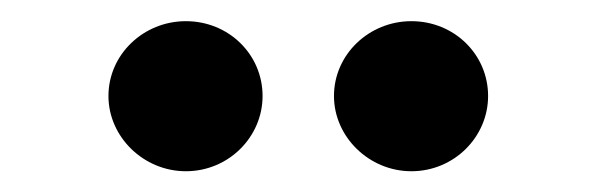

<svg xmlns="http://www.w3.org/2000/svg" viewBox="-20 -785 575 185"><path d="M159.1 -620C200.3 -620 233 -653.1 233 -692.5C233 -732.6 200.3 -764.6 159.1 -764.6C118.3 -764.6 84.5 -732.6 84.5 -692.5C84.5 -653.1 118.3 -620 159.1 -620ZM376.4 -620C417.6 -620 450.3 -653.1 450.3 -692.5C450.3 -732.6 417.6 -764.6 376.4 -764.6C335.6 -764.6 301.8 -732.6 301.8 -692.5C301.8 -653.1 335.6 -620 376.4 -620Z"/></svg>

Font: Karasuma Gothic
Style: Bold
Weight: 700
Designer: Rasmus Andersson / Ryoko Nishizuka
Foundry: Genbu
Version: Version 1.00